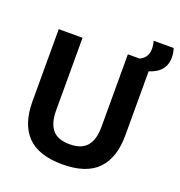

<svg xmlns="http://www.w3.org/2000/svg" viewBox="-137 -867 935 997"><g transform="rotate(20 331.0 -368.0)"><path d="M316 14.5Q184 14.5 121.5 -50.2Q59 -115 59 -239.5V-639H190.5V-236.5Q190.5 -168 220.2 -132.2Q250 -96.5 316 -96.5Q381.5 -96.5 411.2 -132.2Q441 -168 441 -236.5V-639H572.5V-239.5Q572.5 -115 510 -50.2Q447.5 14.5 316 14.5ZM525.5 -582 490 -632Q521.5 -643.5 535.2 -661.8Q549 -680 549 -708Q549 -719 547.2 -730.2Q545.5 -741.5 542.5 -751H653.5Q656.5 -741 659 -728.2Q661.5 -715.5 661.5 -702Q661.5 -652 628.8 -622.8Q596 -593.5 525.5 -582Z"/></g></svg>

Font: Anek Latin SemiBold
Style: Regular
Weight: 600
Designer: Yesha Goshar
Foundry: Ek Type
Version: Version 1.003